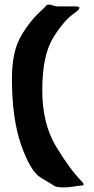

<svg xmlns="http://www.w3.org/2000/svg" viewBox="-20 -758 410 836"><path d="M205 44Q201 41 157 15Q113 -11 72.5 -125.5Q32 -240 32 -416Q32 -533 71.5 -601Q111 -669 163 -715Q175 -726 178 -730Q183 -738 193 -738Q199 -738 211 -734Q223 -730 228 -730H310Q326 -730 326 -724Q326 -717 307 -703Q260 -672 212 -594.5Q164 -517 164 -365Q164 -219 225 -118.5Q286 -18 337 33Q344 40 344 45Q344 50 334 50Q326 50 302 54Q274 58 262 58Q241 58 229.5 56Q218 54 205 44Z"/></svg>

Font: Barriecito
Style: Regular
Weight: 400
Designer: Pablo Cosgaya & Sergio Jiménez
Foundry: Pablo Cosgaya & Sergio Jiménez
Version: Version 1.001